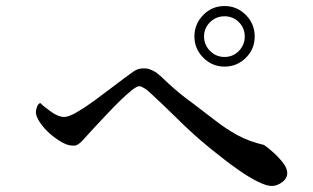

<svg xmlns="http://www.w3.org/2000/svg" viewBox="-20 -747 1040 637"><path d="M792 -626Q792 -654 772.5 -673.5Q753 -693 725 -693Q697 -693 677 -673.5Q657 -654 657 -626Q657 -598 677 -578Q697 -558 725 -558Q753 -558 772.5 -578Q792 -598 792 -626ZM933 -173Q933 -155 916 -142.5Q899 -130 882 -130Q864 -130 835 -144.5Q806 -159 775 -180.5Q744 -202 717.5 -223Q691 -244 676 -256Q622 -300 573 -348.5Q524 -397 473 -444Q469 -448 458.5 -454.5Q448 -461 442 -461Q434 -461 416.5 -447Q399 -433 377.5 -412Q356 -391 334.5 -368Q313 -345 296.5 -327.5Q280 -310 274 -303Q267 -295 253.5 -280.5Q240 -266 229 -264Q227 -264 224.5 -264Q222 -264 220 -264Q205 -264 184.5 -275.5Q164 -287 144.5 -304.5Q125 -322 112 -341.5Q99 -361 99 -376Q99 -382 103 -393Q107 -404 114 -405Q127 -392 150.5 -375.5Q174 -359 193 -359Q208 -359 235.5 -375Q263 -391 295 -414.5Q327 -438 355 -459.5Q383 -481 397 -491Q409 -500 422.5 -509.5Q436 -519 452 -520H456Q468 -521 482 -515Q496 -509 505 -501Q514 -494 522.5 -485.5Q531 -477 540 -469Q578 -434 620 -404Q660 -374 694.5 -347Q729 -320 767 -299Q805 -278 856 -266Q868 -258 886 -242Q904 -226 918.5 -207.5Q933 -189 933 -173ZM825 -626Q825 -584 795.5 -555Q766 -526 725 -526Q684 -526 654.5 -555.5Q625 -585 625 -626Q625 -667 654 -697Q683 -727 725 -727Q766 -727 795.5 -697.5Q825 -668 825 -626Z"/></svg>

Font: Kaisei HarunoUmi Medium
Style: Regular
Weight: 500
Designer: Font-Kai, 金井和夫
Foundry: KAZUO KANAI
Version: Version 5.003